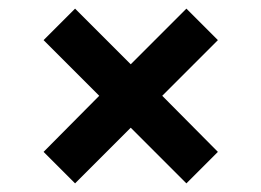

<svg xmlns="http://www.w3.org/2000/svg" viewBox="-20 -528 605 445"><path d="M81 -435 154 -508 283 -379 412 -508 485 -435 356 -306 485 -176 412 -103 283 -232 154 -103 81 -176 210 -306Z"/></svg>

Font: Haskoy SemiBold
Style: Regular
Weight: 600
Designer: Ertekin Erdin
Foundry: Ertekin Erdin
Version: Version 1.500; ttfautohint (v1.8.3)